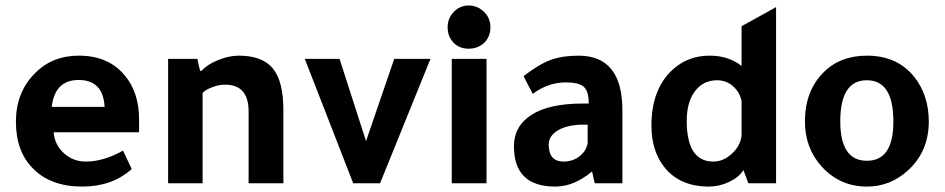

<svg xmlns="http://www.w3.org/2000/svg" viewBox="-20 -669 3449 701"><path d="M487.8 -186H175.8Q179.7 -140.1 213.4 -109.6Q247.1 -79.1 293 -79.1Q357.9 -79.1 429.2 -119.1L460.9 -51.8Q389.2 12.2 280.8 12.2Q164.6 12.2 100.1 -54.2Q38.1 -116.2 38.1 -225.1Q38.1 -332 107.9 -401.9Q170.9 -465.8 268.1 -465.8Q376 -465.8 436 -393.1Q487.8 -331.1 487.8 -231.9ZM168.9 -278.8H361.8Q356.9 -377 267.1 -377Q180.2 -377 168.9 -278.8Z M715.8 -410.2Q735.8 -433.1 775.9 -449.5Q815.9 -465.8 852.1 -465.8Q938 -465.8 976.3 -418.9Q1014.6 -372.1 1014.6 -267.1V0H887.7V-262.2Q887.7 -360.4 800.8 -359.9Q778.8 -359.9 753.9 -350.3Q729 -340.8 719.7 -329.1V0H593.8V-454.1H700.7Q705.6 -428.2 710.9 -410.2Z M1367.7 0H1269.5L1092.8 -454.1H1219.7L1316.4 -153.8L1419.4 -454.1H1551.8L1532.7 -407.2L1510.7 -353Q1417.5 -123 1367.7 0Z M1756.3 -454.1V0H1629.4V-454.1ZM1614.3 -569.8Q1614.3 -602.1 1636.7 -625.5Q1659.2 -648.9 1690.4 -648.9Q1723.6 -648.9 1747.1 -626Q1770.5 -603 1770.5 -569.8Q1770.5 -534.7 1748 -512.9Q1725.6 -491.2 1690.4 -491.2Q1657.2 -491.2 1635.7 -513.4Q1614.3 -535.6 1614.3 -569.8Z M2252.4 0H2151.4L2141.6 -43Q2075.7 12.2 2007.3 12.2Q1856.4 12.2 1856.4 -134.8Q1856.4 -208 1919.4 -249Q1983.4 -291 2108.4 -291H2129.4V-293Q2129.4 -335.9 2111.3 -352.1Q2093.3 -368.2 2046.4 -368.2Q1980.5 -368.2 1925.3 -326.2Q1907.2 -359.4 1891.6 -391.1Q1948.7 -435.1 1991 -450.4Q2033.2 -465.8 2092.3 -465.8Q2252.4 -465.8 2252.4 -266.1ZM2125.5 -213.9H2110.4Q2053.2 -213.9 2018.3 -193.8Q1983.4 -173.8 1983.4 -141.1Q1983.4 -79.1 2037.6 -79.1Q2070.8 -79.1 2095.5 -98.1Q2120.1 -117.2 2125.5 -146Z M2712.4 0 2694.3 -47.9Q2678.2 -22 2642.3 -4.9Q2606.4 12.2 2568.4 12.2Q2461.4 12.2 2405.3 -59.1Q2358.4 -118.2 2358.4 -210.9Q2358.4 -341.8 2434.1 -413.1Q2491.2 -466.3 2571.3 -465.8Q2640.1 -465.8 2687.5 -428.2V-573.2L2813.5 -643.1V0ZM2687.5 -172.9V-299.8Q2680.7 -333 2656 -354.5Q2631.3 -376 2598.1 -376Q2547.4 -376 2517.3 -335.9Q2487.3 -295.9 2487.3 -228Q2487.3 -79.1 2584.5 -79.1Q2620.6 -79.1 2651.6 -107.4Q2682.6 -135.7 2687.5 -172.9Z M3145 -465.8Q3256.8 -465.8 3318.8 -387.2Q3370.6 -321.3 3371.1 -226.1Q3371.1 -115.2 3293.9 -45.9Q3230 12.2 3145 12.2Q3045.9 12.2 2979 -62Q2918.9 -128.9 2918.9 -226.1Q2918.9 -335.9 2985.8 -403.8Q3046.9 -465.8 3145 -465.8ZM3145 -82Q3242.2 -82 3241.7 -226.1Q3241.7 -376 3145 -376Q3047.9 -376 3047.9 -226.1Q3047.9 -82 3145 -82Z"/></svg>

Font: Tajawal
Style: Bold
Weight: 700
Designer: Boutros Fonts
Foundry: Created by Boutros International 2017
Version: Version 1.700